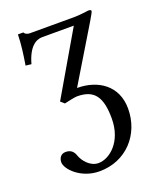

<svg xmlns="http://www.w3.org/2000/svg" viewBox="-129 -518 674 830"><g transform="rotate(-20 208.0 -103.5)"><path d="M127 -107 144 -92C162 -96 192 -103 203 -103C281 -103 312 -63 312 38C312 146 243 200 193 200C153 200 126 162 118 140C110 116 97 106 74 106C52 106 42 124 42 142C42 174 100 235 185 235C308 235 393 141 393 22C393 -84 312 -137 216 -137L367 -387C383 -414 389 -425 389 -429C389 -433 383 -435 376 -435C374 -435 338 -429 309 -429H106C91 -429 82 -436 80 -442H55C54 -397 48 -353 40 -304L66 -301C86 -374 120 -395 150 -395H295Z"/></g></svg>

Font: Libertinus Math
Style: Regular
Weight: 400
Designer: Philipp H. Poll
Foundry: Khaled Hosny
Version: Version 6.2